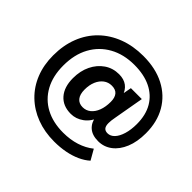

<svg xmlns="http://www.w3.org/2000/svg" viewBox="-197 -959 1366 1366"><g transform="rotate(45 486.0 -276.0)"><path d="M505 164Q408 164 327.5 133.5Q247 103 188 46Q129 -11 97.5 -90Q66 -169 66 -265Q66 -367 98.5 -450Q131 -533 192 -592.5Q253 -652 337 -684Q421 -716 523 -716Q647 -716 737 -669.5Q827 -623 876 -538.5Q925 -454 925 -340Q925 -254 899 -191Q873 -128 827.5 -93.5Q782 -59 724 -59Q664 -59 630 -89Q596 -119 589 -172L612 -185Q588 -123 544 -91Q500 -59 449 -59Q369 -59 324.5 -110Q280 -161 280 -250Q280 -323 307.5 -379.5Q335 -436 383 -469Q431 -502 493 -502Q542 -502 573.5 -478.5Q605 -455 619 -409H607L622 -491H732L692 -264Q688 -244 686.5 -229.5Q685 -215 685 -203Q685 -173 696.5 -159.5Q708 -146 731 -146Q760 -146 783 -170Q806 -194 819.5 -238.5Q833 -283 833 -340Q833 -432 795.5 -495.5Q758 -559 689 -592.5Q620 -626 523 -626Q416 -626 336 -581.5Q256 -537 212 -456.5Q168 -376 168 -265Q168 -159 209.5 -83Q251 -7 326.5 33.5Q402 74 505 74Q576 74 635.5 55Q695 36 740 0L784 77Q753 105 710 124.5Q667 144 615 154Q563 164 505 164ZM475 -152Q509 -152 535 -173Q561 -194 575.5 -232Q590 -270 590 -321Q590 -363 571.5 -385.5Q553 -408 514 -408Q479 -408 452.5 -388Q426 -368 411 -333Q396 -298 396 -251Q396 -203 416.5 -177.5Q437 -152 475 -152Z"/></g></svg>

Font: Nunito Sans 10pt ExtraBold
Style: Italic
Weight: 800
Italic angle: -9°
Designer: Vernon Adams
Foundry: Vernon Adams
Version: Version 3.101;gftools[0.9.27]